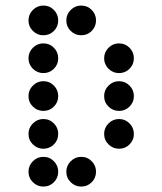

<svg xmlns="http://www.w3.org/2000/svg" viewBox="-20 -689 587 694"><path d="M190.4 -615.2Q190.4 -592.8 174.8 -577.1Q159.2 -561.5 136.7 -561.5Q114.7 -561.5 98.9 -577.1Q83 -592.8 83 -615.2Q83 -637.2 98.9 -653.1Q114.7 -668.9 136.7 -668.9Q159.2 -668.9 174.8 -653.1Q190.4 -637.2 190.4 -615.2ZM327.1 -615.2Q327.1 -592.8 311.5 -577.1Q295.9 -561.5 273.4 -561.5Q251.5 -561.5 235.6 -577.1Q219.7 -592.8 219.7 -615.2Q219.7 -637.2 235.6 -653.1Q251.5 -668.9 273.4 -668.9Q295.9 -668.9 311.5 -653.1Q327.1 -637.2 327.1 -615.2ZM190.4 -478.5Q190.4 -456.1 174.8 -440.4Q159.2 -424.8 136.7 -424.8Q114.7 -424.8 98.9 -440.4Q83 -456.1 83 -478.5Q83 -500.5 98.9 -516.4Q114.7 -532.2 136.7 -532.2Q159.2 -532.2 174.8 -516.4Q190.4 -500.5 190.4 -478.5ZM463.9 -478.5Q463.9 -456.1 448.2 -440.4Q432.6 -424.8 410.2 -424.8Q388.2 -424.8 372.3 -440.4Q356.4 -456.1 356.4 -478.5Q356.4 -500.5 372.3 -516.4Q388.2 -532.2 410.2 -532.2Q432.6 -532.2 448.2 -516.4Q463.9 -500.5 463.9 -478.5ZM190.4 -341.8Q190.4 -319.3 174.8 -303.7Q159.2 -288.1 136.7 -288.1Q114.7 -288.1 98.9 -303.7Q83 -319.3 83 -341.8Q83 -363.8 98.9 -379.6Q114.7 -395.5 136.7 -395.5Q159.2 -395.5 174.8 -379.6Q190.4 -363.8 190.4 -341.8ZM463.9 -341.8Q463.9 -319.3 448.2 -303.7Q432.6 -288.1 410.2 -288.1Q388.2 -288.1 372.3 -303.7Q356.4 -319.3 356.4 -341.8Q356.4 -363.8 372.3 -379.6Q388.2 -395.5 410.2 -395.5Q432.6 -395.5 448.2 -379.6Q463.9 -363.8 463.9 -341.8ZM190.4 -205.1Q190.4 -182.6 174.8 -167Q159.2 -151.4 136.7 -151.4Q114.7 -151.4 98.9 -167Q83 -182.6 83 -205.1Q83 -227.1 98.9 -242.9Q114.7 -258.8 136.7 -258.8Q159.2 -258.8 174.8 -242.9Q190.4 -227.1 190.4 -205.1ZM463.9 -205.1Q463.9 -182.6 448.2 -167Q432.6 -151.4 410.2 -151.4Q388.2 -151.4 372.3 -167Q356.4 -182.6 356.4 -205.1Q356.4 -227.1 372.3 -242.9Q388.2 -258.8 410.2 -258.8Q432.6 -258.8 448.2 -242.9Q463.9 -227.1 463.9 -205.1ZM190.4 -68.4Q190.4 -45.9 174.8 -30.3Q159.2 -14.6 136.7 -14.6Q114.7 -14.6 98.9 -30.3Q83 -45.9 83 -68.4Q83 -90.3 98.9 -106.2Q114.7 -122.1 136.7 -122.1Q159.2 -122.1 174.8 -106.2Q190.4 -90.3 190.4 -68.4ZM327.1 -68.4Q327.1 -45.9 311.5 -30.3Q295.9 -14.6 273.4 -14.6Q251.5 -14.6 235.6 -30.3Q219.7 -45.9 219.7 -68.4Q219.7 -90.3 235.6 -106.2Q251.5 -122.1 273.4 -122.1Q295.9 -122.1 311.5 -106.2Q327.1 -90.3 327.1 -68.4Z"/></svg>

Font: DatDot
Style: Regular
Weight: 400
Designer: GGBot
Version: 1.00